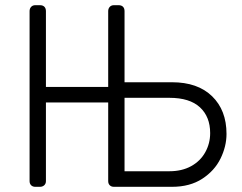

<svg xmlns="http://www.w3.org/2000/svg" viewBox="-20 -720 931 740"><path d="M460 -677V-403H643Q742 -403 797.5 -349Q853 -295 853 -204Q853 -156 830 -109Q807 -62 759.5 -31Q712 0 643 0H419Q409 0 403 -6Q397 -12 397 -22V-325H157V-22Q157 -12 150.5 -6Q144 0 134 0H116Q106 0 100 -6Q94 -12 94 -22V-677Q94 -687 100 -693.5Q106 -700 116 -700H134Q145 -700 151 -694Q157 -688 157 -677V-385H397V-677Q397 -687 403 -693.5Q409 -700 419 -700H437Q448 -700 454 -694Q460 -688 460 -677ZM460 -60H633Q681 -60 716.5 -79.5Q752 -99 771 -133Q790 -167 790 -207Q790 -270 750.5 -306.5Q711 -343 633 -343H460Z"/></svg>

Font: Rubik
Style: Regular
Weight: 300
Designer: Hubert & Fischer
Foundry: Hubert & Fischer
Version: Version 1.100